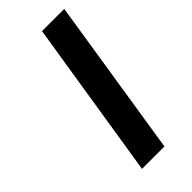

<svg xmlns="http://www.w3.org/2000/svg" viewBox="-181 -573 611 611"><g transform="rotate(-45 124.5 -267.5)"><path d="M149 -535H249L165 0H64Z"/></g></svg>

Font: Exo Medium
Style: Italic
Weight: 500
Italic angle: -9°
Designer: Natanael Gama
Foundry: Natanael Gama
Version: Version 1.500; ttfautohint (v1.6)